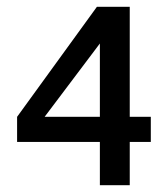

<svg xmlns="http://www.w3.org/2000/svg" viewBox="-20 -545 489 565"><path d="M273.9 0V-127.4H30.3V-201.2L265.1 -524.9H361.8V-201.2H423.8V-127.4H361.8V0ZM111.3 -201.2H273.9V-417Z"/></svg>

Font: Harmattan SemiBold
Style: Regular
Weight: 600
Designer: George W. Nuss III and SIL International
Foundry: SIL International
Version: Version 4.000